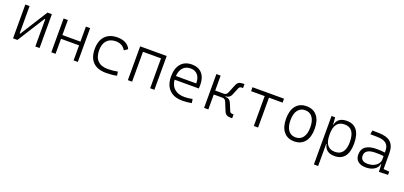

<svg xmlns="http://www.w3.org/2000/svg" viewBox="22 -1532 5814 2762"><g transform="rotate(20 2929.5 -151.0)"><path d="M89.8 0V-517.6H154.8V-99.1H164.6L428.7 -517.6H496.1V0H431.2V-418.5H421.4L157.2 0Z M1017.1 0V-230H740.7V0H675.8V-517.6H740.7V-287.6H1017.1V-517.6H1082V0Z M1514.6 9.8Q1383.8 9.8 1314.9 -58.8Q1246.1 -127.4 1246.1 -259.8Q1246.1 -386.7 1312.3 -457Q1378.4 -527.3 1501 -527.3Q1573.7 -527.3 1625.7 -499.3Q1677.7 -471.2 1699.7 -419.9L1646 -382.8Q1621.1 -427.7 1582.3 -447Q1543.5 -466.3 1497.1 -466.3Q1409.7 -466.3 1360.8 -413.8Q1312 -361.3 1312 -264.6Q1312 -159.7 1365.2 -105.5Q1418.5 -51.3 1520 -51.3Q1558.6 -51.3 1596.7 -55.4Q1634.8 -59.6 1671.4 -66.4L1679.2 -6.3Q1639.2 2.9 1597.2 6.3Q1555.2 9.8 1514.6 9.8Z M2189 0V-457.5H1912.6V0H1847.7V-517.6H2253.9V0Z M2682.1 9.8Q2553.7 9.8 2483.4 -61.5Q2413.1 -132.8 2413.1 -263.7Q2413.1 -389.2 2472.4 -458.3Q2531.7 -527.3 2639.2 -527.3Q2739.7 -527.3 2795.2 -464.8Q2850.6 -402.3 2850.6 -287.1Q2850.6 -256.8 2847.7 -236.3H2477.1Q2484.9 -147 2541 -98.6Q2597.2 -50.3 2693.8 -50.3Q2754.4 -50.3 2815.9 -64L2825.2 -3.9Q2791 2.9 2753.9 6.3Q2716.8 9.8 2682.1 9.8ZM2477.1 -292H2788.1Q2788.1 -376 2749.3 -421.6Q2710.4 -467.3 2640.1 -467.3Q2567.9 -467.3 2525.4 -421.4Q2482.9 -375.5 2477.1 -292Z M3014.6 0V-517.6H3079.6V-289.1H3208.5Q3232.9 -289.1 3246.8 -299.6Q3260.7 -310.1 3269.5 -332L3321.3 -458Q3335.4 -492.7 3357.9 -506.3Q3380.4 -520 3420.4 -520H3443.8V-460H3424.3Q3392.6 -460 3380.9 -433.6L3334 -320.8Q3310.1 -262.7 3248 -262.2V-255.4H3248.5Q3312.5 -255.4 3337.4 -196.8L3384.3 -84Q3395 -57.6 3427.7 -57.6H3445.3V2.4H3421.9Q3381.8 2.4 3358.6 -11.2Q3335.4 -24.9 3321.3 -59.6L3269.5 -185.5Q3260.7 -207.5 3246.8 -218Q3232.9 -228.5 3208.5 -228.5H3079.6V0Z M3775.9 0V-457.5H3567.4V-517.6H4049.8V-457.5H3841.3V0Z M4394.5 9.8Q4291 9.8 4233.4 -60.5Q4175.8 -130.9 4175.8 -258.8Q4175.8 -387.2 4233.4 -457.3Q4291 -527.3 4394.5 -527.3Q4498 -527.3 4555.7 -457.3Q4613.3 -387.2 4613.3 -258.8Q4613.3 -130.9 4555.7 -60.5Q4498 9.8 4394.5 9.8ZM4394.5 -51.3Q4467.3 -51.3 4506.8 -105.5Q4546.4 -159.7 4546.4 -258.8Q4546.4 -357.9 4506.8 -412.1Q4467.3 -466.3 4394.5 -466.3Q4322.3 -466.3 4282.5 -412.1Q4242.7 -357.9 4242.7 -258.8Q4242.7 -159.7 4282.5 -105.5Q4322.3 -51.3 4394.5 -51.3Z M4777.3 224.6V-517.6H4832.5L4841.3 -408.7H4846.7Q4856.9 -466.8 4898.9 -497.1Q4940.9 -527.3 5010.3 -527.3Q5113.3 -527.3 5166 -458Q5218.8 -388.7 5218.8 -253.9Q5218.8 -124 5166.5 -57.1Q5114.3 9.8 5012.2 9.8Q4939.9 9.8 4899.2 -22.9Q4858.4 -55.7 4848.6 -112.8H4842.3V224.6ZM4842.3 -251Q4842.3 -49.3 4998 -49.3Q5074.7 -49.3 5114 -101.3Q5153.3 -153.3 5153.3 -253.9Q5153.3 -468.3 4998.5 -468.3Q4842.3 -468.3 4842.3 -266.1Z M5692.4 4.9 5687.5 -109.4H5679.7Q5670.9 -55.2 5619.1 -22.7Q5567.4 9.8 5491.7 9.8Q5413.6 9.8 5370.8 -26.6Q5328.1 -63 5328.1 -129.4Q5328.1 -293.9 5555.2 -293.9Q5589.8 -293.9 5621.3 -291.7Q5652.8 -289.6 5678.2 -285.2V-307.1Q5678.2 -386.2 5635.7 -422.1Q5593.3 -458 5501.5 -460L5391.6 -461.9L5401.4 -522.5L5498 -521Q5625 -519 5683.6 -465.1Q5742.2 -411.1 5742.2 -297.4V-56.2L5831.1 -48.3V0ZM5678.2 -231.4Q5649.4 -236.3 5616.5 -237.1Q5583.5 -237.8 5553.2 -237.8Q5392.1 -237.8 5392.1 -133.3Q5392.1 -92.3 5419.4 -70.1Q5446.8 -47.9 5497.1 -47.9Q5551.3 -47.9 5592 -66.2Q5632.8 -84.5 5655.5 -115.2Q5678.2 -146 5678.2 -182.6Z"/></g></svg>

Font: CaskaydiaMono NF Light
Style: Regular
Weight: 300
Designer: Aaron Bell
Foundry: Saja Typeworks
Version: Version 2111.001; ttfautohint (v1.8.4);Nerd Fonts 3.1.1